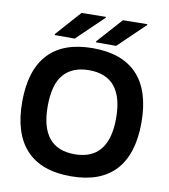

<svg xmlns="http://www.w3.org/2000/svg" viewBox="-100 -1021 988 1120"><g transform="rotate(10 394.0 -461.5)"><path d="M191.9 -365.2Q191.9 -116.2 394 -116.2Q597.2 -116.2 597.2 -365.2Q597.2 -613.8 394 -613.8Q295.9 -613.8 243.9 -554.2Q191.9 -494.6 191.9 -365.2ZM130.1 -81.8Q41 -177.7 41 -365.2Q41 -552.7 130.1 -648.4Q219.2 -744.1 394 -744.1Q568.8 -744.1 658 -648.4Q747.1 -552.7 747.1 -365.2Q747.1 -177.7 658 -81.8Q568.8 14.2 394 14.2Q219.2 14.2 130.1 -81.8ZM160.2 -780.8V-787.1L292 -935.1L436 -937V-932.1L278.8 -780.8ZM404.8 -780.8V-787.1L537.1 -935.1L681.2 -937V-932.1L523.9 -780.8Z"/></g></svg>

Font: Nacelle Bold
Style: Regular
Weight: 700
Designer: Sora Sagano
Foundry: Sora Sagano
Version: Version 1.000;FEAKit 1.0